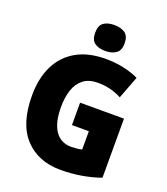

<svg xmlns="http://www.w3.org/2000/svg" viewBox="-167 -1051 1020 1176"><g transform="rotate(20 343.0 -463.5)"><path d="M339 -418H625V-33Q570 -13 503.5 -1.5Q437 10 366 10Q220 10 133.5 -82.5Q47 -175 47 -359Q47 -472 87.5 -554Q128 -636 206 -680Q284 -724 397 -724Q460 -724 515.5 -711.5Q571 -699 612 -679L556 -532Q485 -570 400 -570Q343 -570 307 -542.5Q271 -515 254.5 -466Q238 -417 238 -354Q238 -252 274.5 -198.5Q311 -145 380 -145Q396 -145 416 -147Q436 -149 449 -153V-272H339ZM375 -937Q417 -937 444 -918.5Q471 -900 471 -852Q471 -805 443.5 -786.5Q416 -768 375 -768Q332 -768 305.5 -786.5Q279 -805 279 -852Q279 -900 305 -918.5Q331 -937 375 -937Z"/></g></svg>

Font: Noto Sans Sinhala UI SemiCondensed Black
Style: Regular
Weight: 900
Width: 4
Designer: Jelle Bosma - Monotype Design Team
Foundry: Monotype Imaging Inc.
Version: Version 2.006; ttfautohint (v1.8.4.7-5d5b)